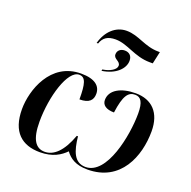

<svg xmlns="http://www.w3.org/2000/svg" viewBox="-154 -1050 1207 1212"><g transform="rotate(20 449.5 -444.0)"><path d="M341 -761H351C365 -803 394 -823 447 -823C529 -823 594 -761 698 -761H718L736 -843H726C632 -843 577 -898 494 -898C421 -898 363 -843 341 -761ZM432 -616 430 -606C522 -619 575 -673 575 -726C575 -761 553 -777 525 -777C498 -777 477 -761 477 -734C477 -702 521 -704 521 -673C521 -647 482 -623 432 -616ZM240 10C325 10 376 -23 410 -58C438 -20 479 10 559 10C781 10 858 -186 858 -355C858 -479 792 -547 682 -547C584 -547 513 -508 513 -441C513 -408 539 -386 594 -386C610 -504 636 -537 682 -537C721 -537 740 -507 740 -432C740 -283 685 -1 542 -1C466 -1 442 -71 432 -167H424C382 -52 327 -3 267 -3C206 -3 172 -53 172 -171C172 -340 230 -535 307 -535C350 -535 361 -494 361 -389C426 -389 449 -416 449 -458C449 -509 411 -546 316 -546C111 -546 41 -334 41 -208C41 -54 119 10 240 10Z"/></g></svg>

Font: Noto Serif Display SemiBold
Style: Italic
Weight: 600
Italic angle: -12°
Designer: Monotype Design Team
Foundry: Monotype Imaging Inc.
Version: Version 2.009